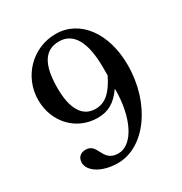

<svg xmlns="http://www.w3.org/2000/svg" viewBox="-182 -915 1006 1060"><g transform="rotate(-30 321.5 -385.0)"><path d="M57 -511C57 -369 159 -262 294 -262C361 -262 409 -290 452 -352L455 -350C455 -170 386 -35 294 -35C192 -35 224 -144 146 -144C113 -144 92 -124 92 -92C92 -35 169 10 265 10C439 10 582 -190 582 -433C582 -637 475 -780 322 -780C175 -780 57 -661 57 -511ZM457 -487V-438C413 -349 369 -311 308 -311C226 -311 182 -382 182 -515C182 -665 226 -735 318 -735C409 -735 457 -651 457 -487Z"/></g></svg>

Font: Libre Baskerville
Style: Regular
Weight: 400
Designer: Pablo Impallari, Rodrigo Fuenzalida
Foundry: Pablo Impallari, Rodrigo Fuenzalida
Version: Version 1.051;Glyphs 3.2.3 (3260)